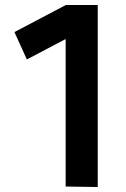

<svg xmlns="http://www.w3.org/2000/svg" viewBox="-20 -747 507 772"><path d="M373 5 244 3V-590L88 -508L38 -618L245 -727H373Z"/></svg>

Font: SUITE ExtraBold
Style: Regular
Weight: 800
Designer: Sun
Foundry: Sun
Version: Version 2.040